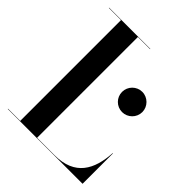

<svg xmlns="http://www.w3.org/2000/svg" viewBox="-207 -877 1005 1005"><g transform="rotate(45 295.5 -375.0)"><path d="M571 0V-225H569C561.5 -98 513 -2 361 -2H232.5V-748H322.5V-750H17.5V-748H107.5V-2H17.5V0ZM377 -486.5C377 -445 410.5 -411.5 452 -411.5C493 -411.5 527 -445 527 -486.5C527 -527.5 493 -561.5 452 -561.5C410.5 -561.5 377 -527.5 377 -486.5Z"/></g></svg>

Font: Bodoni* 96pt Medium
Style: Regular
Weight: 500
Version: Version 2.3